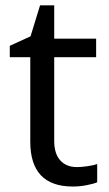

<svg xmlns="http://www.w3.org/2000/svg" viewBox="-20 -679 401 709"><path d="M264.2 -62Q281.2 -62 304.2 -65.4Q327.1 -68.8 338.9 -73.2V-5.9Q326.7 -0.5 301 4.6Q275.4 9.8 249 9.8Q91.8 9.8 91.8 -155.8V-467.8H16.1V-509.8L92.8 -544.9L127.9 -659.2H180.2V-536.1H335V-467.8H180.2V-158.2Q180.2 -111.8 202.4 -86.9Q224.6 -62 264.2 -62Z"/></svg>

Font: Noto Sans Southeast Asian
Style: Regular
Weight: 400
Designer: Monotype Design Team
Foundry: Monotype Imaging Inc.
Version: Version 1.06 uh; ttfautohint (v1.4.1)